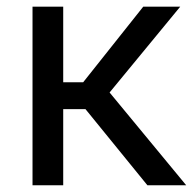

<svg xmlns="http://www.w3.org/2000/svg" viewBox="-20 -548 580 568"><path d="M232.9 -225.1 416 0H530.8L304.2 -274.4L513.2 -528.3H403.8L226.1 -304.7H167V-528.3H76.2V0H167V-225.1Z"/></svg>

Font: Roboto1
Style: rg
Weight: 400
Designer: Google
Version: Version 2.137; 2017